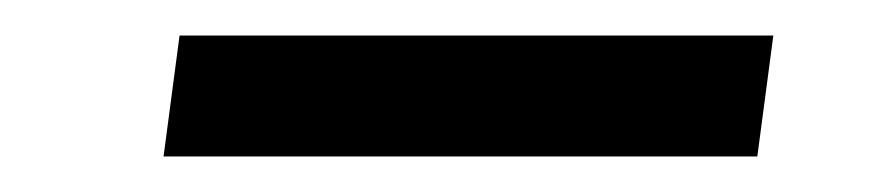

<svg xmlns="http://www.w3.org/2000/svg" viewBox="-20 -336 498 108"><path d="M81 -316H415L406 -248H72Z"/></svg>

Font: Haskoy
Style: Italic
Weight: 400
Designer: Ertekin Erdin
Foundry: Ertekin Erdin
Version: Version 2.000; ttfautohint (v1.8.4.7-5d5b)